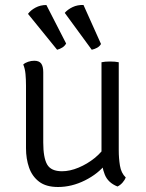

<svg xmlns="http://www.w3.org/2000/svg" viewBox="-20 -739 586 768"><path d="M455 -138Q455 -106 459.8 -76.5Q464.5 -47 483 -29Q479.5 -19.5 470.5 -9Q461.5 1.5 450 7Q412 -8 399 -41Q386 -74 386 -113V-490Q399.5 -493 420 -493Q441.5 -493 455 -490ZM84 -397Q84 -421 82 -442.8Q80 -464.5 73 -481Q80.5 -488 92.8 -492Q105 -496 117 -496Q136.5 -496 144.8 -484.8Q153 -473.5 153 -450V-169Q153 -108.5 168.5 -81.2Q184 -54 228 -54Q259.5 -54 294.2 -68.5Q329 -83 358.8 -107Q388.5 -131 405 -160V-85Q373 -44 320 -17.5Q267 9 212 9Q164.5 9 136.5 -12.2Q108.5 -33.5 96.2 -68.8Q84 -104 84 -146ZM165.5 -719 244.5 -565Q239.5 -555.5 229.8 -549.2Q220 -543 208.5 -540L92 -683.5Q102.5 -698 122 -708.5Q141.5 -719 165.5 -719ZM314 -719 384 -563Q378.5 -553.5 368.5 -548Q358.5 -542.5 347 -540L239 -687.5Q250.5 -701 270.2 -710.5Q290 -720 314 -719Z"/></svg>

Font: Signika Negative Light Light
Style: Regular
Weight: 300
Version: Version 2.001